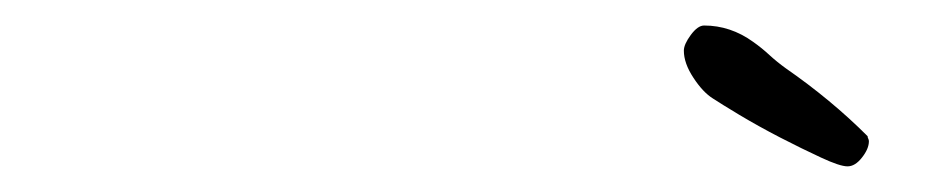

<svg xmlns="http://www.w3.org/2000/svg" viewBox="-20 -718 725 149"><path d="M654.3 -608.4Q654.3 -602.5 648.9 -595.7Q643.6 -588.9 637.7 -588.9Q631.8 -588.9 617.2 -595.7Q602.5 -602.5 585.4 -611.3Q568.4 -620.1 553.7 -628.9Q539.1 -637.7 533.2 -641.6Q525.4 -646.5 518.1 -657.7Q510.7 -668.9 510.7 -678.7Q510.7 -683.6 516.1 -690.9Q521.5 -698.2 526.4 -698.2Q546.9 -698.2 564.5 -685.5Q571.3 -680.7 577.1 -675.3Q583 -669.9 589.8 -665Q625 -640.6 653.3 -612.3Q653.3 -611.3 653.8 -610.4Q654.3 -609.4 654.3 -608.4Z"/></svg>

Font: Calligraffitti
Style: Regular
Weight: 400
Designer: Dathan Boardman
Foundry: Open Window
Version: Version 1.002